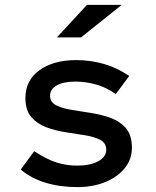

<svg xmlns="http://www.w3.org/2000/svg" viewBox="-20 -756 640 786"><path d="M296 10Q226 10 166.5 -8Q107 -26 65 -62L120 -137Q172 -103 212.5 -90.5Q253 -78 295 -78Q350 -78 382.5 -96Q415 -114 415 -143Q415 -170 391 -183Q367 -196 329.5 -202Q292 -208 249.5 -214.5Q207 -221 169.5 -235Q132 -249 108 -277Q84 -305 84 -355Q84 -427 141.5 -468.5Q199 -510 292 -510Q350 -510 404.5 -494.5Q459 -479 509 -445L454 -371Q414 -399 372 -410.5Q330 -422 289 -422Q240 -422 212.5 -406.5Q185 -391 185 -364Q185 -338 209 -325.5Q233 -313 271.5 -306.5Q310 -300 352.5 -293.5Q395 -287 433.5 -273Q472 -259 496 -230.5Q520 -202 520 -151Q520 -104 490.5 -67.5Q461 -31 410.5 -10.5Q360 10 296 10ZM213 -603 336 -736H478L312 -603Z"/></svg>

Font: Red Hat Mono Medium
Style: Regular
Weight: 500
Monospace: yes
Designer: Pentagram, MCKL
Foundry: Pentagram, MCKL
Version: Version 1.023; ttfautohint (v1.8.3)